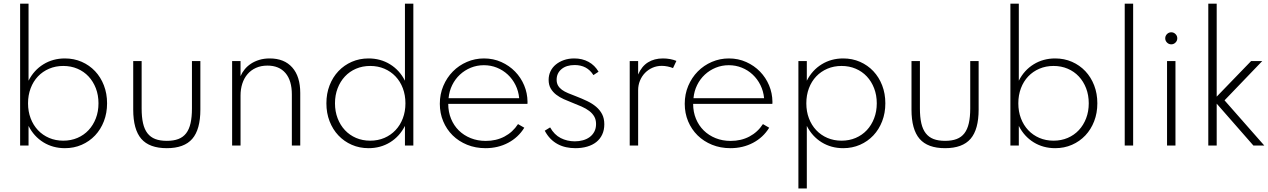

<svg xmlns="http://www.w3.org/2000/svg" viewBox="-20 -802 6987 1058"><path d="M137.3 -781.8V-357.3Q166.8 -415.5 219.3 -447.7Q271.8 -480 337.7 -480Q387.7 -480 430.2 -461.4Q472.7 -442.7 503.9 -409.8Q535 -376.8 552.5 -331.6Q570 -286.4 570 -232.7Q570 -179.1 552.5 -133.9Q535 -88.6 503.9 -55.7Q472.7 -22.7 430.2 -4.1Q387.7 14.5 337.7 14.5Q271.8 14.5 219.3 -17.7Q166.8 -50 137.3 -108.2V0H90.9V-781.8ZM134.5 -232.7Q134.5 -187.7 148.9 -150Q163.2 -112.3 189.1 -84.8Q215 -57.3 250.7 -42Q286.4 -26.8 328.6 -26.8Q370.9 -26.8 406.6 -42Q442.3 -57.3 468 -84.8Q493.6 -112.3 508.2 -150Q522.7 -187.7 522.7 -232.7Q522.7 -277.7 508.2 -315.5Q493.6 -353.2 468 -380.7Q442.3 -408.2 406.6 -423.4Q370.9 -438.6 328.6 -438.6Q286.4 -438.6 250.7 -423.4Q215 -408.2 189.1 -380.9Q163.2 -353.6 148.9 -315.7Q134.5 -277.7 134.5 -232.7Z M899.1 14.5Q803.2 14.5 758.6 -37Q714.1 -88.6 714.1 -198.2V-465.5H760.5V-204.5Q760.5 -156.8 768.2 -123Q775.9 -89.1 792.7 -67.5Q809.5 -45.9 835.7 -35.9Q861.8 -25.9 899.1 -25.9Q936.4 -25.9 962.7 -35.9Q989.1 -45.9 1005.7 -67.5Q1022.3 -89.1 1030 -123Q1037.7 -156.8 1037.7 -204.5V-465.5H1084.1V-198.2Q1084.1 -88.6 1039.5 -37Q995 14.5 899.1 14.5Z M1259.1 0V-465.5H1305.5V-382.3Q1313.6 -401.8 1328 -419.5Q1342.3 -437.3 1362.5 -450.7Q1382.7 -464.1 1408.6 -472Q1434.5 -480 1466.4 -480Q1546.4 -480 1590.5 -430.2Q1634.5 -380.5 1634.5 -289.5V0H1588.2V-281.4Q1588.2 -358.2 1553.2 -399.3Q1518.2 -440.5 1453.6 -440.5Q1418.2 -440.5 1390.5 -428Q1362.7 -415.5 1343.9 -393.4Q1325 -371.4 1315.2 -341.1Q1305.5 -310.9 1305.5 -275.9V0Z M1778.6 -232.7Q1778.6 -286.4 1796.1 -331.6Q1813.6 -376.8 1844.8 -409.8Q1875.9 -442.7 1918.4 -461.4Q1960.9 -480 2010.9 -480Q2076.8 -480 2129.3 -447.7Q2181.8 -415.5 2211.4 -357.3V-781.8H2257.7V0H2211.4V-108.2Q2181.8 -50 2129.3 -17.7Q2076.8 14.5 2010.9 14.5Q1960.9 14.5 1918.4 -4.1Q1875.9 -22.7 1844.8 -55.7Q1813.6 -88.6 1796.1 -133.9Q1778.6 -179.1 1778.6 -232.7ZM1825.9 -232.7Q1825.9 -187.7 1840.5 -150Q1855 -112.3 1880.7 -84.8Q1906.4 -57.3 1942 -42Q1977.7 -26.8 2020 -26.8Q2062.3 -26.8 2098 -42Q2133.6 -57.3 2159.5 -84.8Q2185.5 -112.3 2199.8 -150Q2214.1 -187.7 2214.1 -232.7Q2214.1 -277.7 2199.8 -315.7Q2185.5 -353.6 2159.5 -380.9Q2133.6 -408.2 2098 -423.4Q2062.3 -438.6 2020 -438.6Q1977.7 -438.6 1942 -423.4Q1906.4 -408.2 1880.7 -380.7Q1855 -353.2 1840.5 -315.5Q1825.9 -277.7 1825.9 -232.7Z M2655.5 14.5Q2600.5 14.5 2554.1 -4.3Q2507.7 -23.2 2474.3 -56.1Q2440.9 -89.1 2422.3 -133.6Q2403.6 -178.2 2403.6 -230Q2403.6 -283.2 2423 -328.9Q2442.3 -374.5 2475.5 -408.2Q2508.6 -441.8 2553 -460.9Q2597.3 -480 2646.8 -480Q2698.6 -480 2742.5 -460.2Q2786.4 -440.5 2818.4 -407.5Q2850.5 -374.5 2868.4 -331.6Q2886.4 -288.6 2886.8 -241.8Q2886.8 -238.2 2886.8 -235.5Q2886.8 -232.7 2886.4 -229.5H2450Q2450 -185 2465.5 -147.5Q2480.9 -110 2508.4 -83Q2535.9 -55.9 2573.9 -40.7Q2611.8 -25.5 2656.8 -25.5Q2714.1 -25.5 2759.8 -49.5Q2805.5 -73.6 2834.5 -118.2L2869.1 -98.2Q2835.9 -44.5 2780 -15Q2724.1 14.5 2655.5 14.5ZM2840.9 -260.9Q2837.3 -300 2820.7 -333.4Q2804.1 -366.8 2778 -391.1Q2751.8 -415.5 2718.2 -429.1Q2684.5 -442.7 2646.4 -442.7Q2608.2 -442.7 2574.3 -428.9Q2540.5 -415 2514.3 -390.7Q2488.2 -366.4 2471.8 -333.2Q2455.5 -300 2451.8 -260.9Z M3150.5 14.5Q3124.5 14.5 3100 9.3Q3075.5 4.1 3053.6 -7.5Q3031.8 -19.1 3013.6 -37.5Q2995.5 -55.9 2981.8 -81.8L3011.4 -100Q3034.1 -59.5 3069.5 -41.4Q3105 -23.2 3147.7 -23.2Q3170.9 -23.2 3192.3 -29.1Q3213.6 -35 3229.5 -46.8Q3245.5 -58.6 3255 -76.6Q3264.5 -94.5 3264.5 -118.6Q3264.5 -142.7 3254.5 -160Q3244.5 -177.3 3226.8 -190.7Q3209.1 -204.1 3185 -214.8Q3160.9 -225.5 3132.7 -236.4Q3110 -245 3086.8 -255.5Q3063.6 -265.9 3045 -280.2Q3026.4 -294.5 3014.8 -314.3Q3003.2 -334.1 3003.2 -361.8Q3003.2 -387.3 3013.4 -408.9Q3023.6 -430.5 3042.5 -446.1Q3061.4 -461.8 3087.3 -470.9Q3113.2 -480 3144.5 -480Q3188.6 -480 3223.2 -461.1Q3257.7 -442.3 3278.2 -406.8L3250 -388.2Q3232.7 -415.9 3206.8 -429.8Q3180.9 -443.6 3146.8 -443.6Q3100.9 -443.6 3074.1 -421.1Q3047.3 -398.6 3047.3 -362.7Q3047.3 -344.1 3055 -330.7Q3062.7 -317.3 3076.8 -307Q3090.9 -296.8 3110.7 -288.6Q3130.5 -280.5 3154.1 -271.4Q3187.3 -258.6 3215.7 -245Q3244.1 -231.4 3265 -213.6Q3285.9 -195.9 3298 -172.5Q3310 -149.1 3310 -117.3Q3310 -85.5 3298.4 -60.7Q3286.8 -35.9 3265.9 -19.3Q3245 -2.7 3215.5 5.9Q3185.9 14.5 3150.5 14.5Z M3450 0V-465.5H3496.4V-391.4Q3515.9 -436.8 3550.7 -458.4Q3585.5 -480 3633.2 -480Q3653.6 -480 3673 -476.4Q3692.3 -472.7 3707.3 -466.4L3688.6 -426.8Q3675.5 -432.3 3658.9 -435.7Q3642.3 -439.1 3626.4 -439.1Q3599.5 -439.1 3575.9 -428.9Q3552.3 -418.6 3534.5 -400.5Q3516.8 -382.3 3506.6 -357.7Q3496.4 -333.2 3496.4 -304.5V0Z M4005 14.5Q3950 14.5 3903.6 -4.3Q3857.3 -23.2 3823.9 -56.1Q3790.5 -89.1 3771.8 -133.6Q3753.2 -178.2 3753.2 -230Q3753.2 -283.2 3772.5 -328.9Q3791.8 -374.5 3825 -408.2Q3858.2 -441.8 3902.5 -460.9Q3946.8 -480 3996.4 -480Q4048.2 -480 4092 -460.2Q4135.9 -440.5 4168 -407.5Q4200 -374.5 4218 -331.6Q4235.9 -288.6 4236.4 -241.8Q4236.4 -238.2 4236.4 -235.5Q4236.4 -232.7 4235.9 -229.5H3799.5Q3799.5 -185 3815 -147.5Q3830.5 -110 3858 -83Q3885.5 -55.9 3923.4 -40.7Q3961.4 -25.5 4006.4 -25.5Q4063.6 -25.5 4109.3 -49.5Q4155 -73.6 4184.1 -118.2L4218.6 -98.2Q4185.5 -44.5 4129.5 -15Q4073.6 14.5 4005 14.5ZM4190.5 -260.9Q4186.8 -300 4170.2 -333.4Q4153.6 -366.8 4127.5 -391.1Q4101.4 -415.5 4067.7 -429.1Q4034.1 -442.7 3995.9 -442.7Q3957.7 -442.7 3923.9 -428.9Q3890 -415 3863.9 -390.7Q3837.7 -366.4 3821.4 -333.2Q3805 -300 3801.4 -260.9Z M4858.6 -232.7Q4858.6 -179.1 4841.1 -133.9Q4823.6 -88.6 4792.5 -55.7Q4761.4 -22.7 4718.9 -4.1Q4676.4 14.5 4626.4 14.5Q4560.5 14.5 4508 -17.7Q4455.5 -50 4425.9 -108.2V236.4H4379.5V-465.5H4425.9V-357.3Q4455.5 -415.5 4508 -447.7Q4560.5 -480 4626.4 -480Q4676.4 -480 4718.9 -461.4Q4761.4 -442.7 4792.5 -409.8Q4823.6 -376.8 4841.1 -331.6Q4858.6 -286.4 4858.6 -232.7ZM4811.4 -232.7Q4811.4 -277.7 4796.8 -315.5Q4782.3 -353.2 4756.6 -380.7Q4730.9 -408.2 4695.2 -423.4Q4659.5 -438.6 4617.3 -438.6Q4575 -438.6 4539.3 -423.4Q4503.6 -408.2 4477.7 -380.9Q4451.8 -353.6 4437.5 -315.7Q4423.2 -277.7 4423.2 -232.7Q4423.2 -187.7 4437.5 -150Q4451.8 -112.3 4477.7 -84.8Q4503.6 -57.3 4539.3 -42Q4575 -26.8 4617.3 -26.8Q4659.5 -26.8 4695.2 -42Q4730.9 -57.3 4756.6 -84.8Q4782.3 -112.3 4796.8 -150Q4811.4 -187.7 4811.4 -232.7Z M5187.7 14.5Q5091.8 14.5 5047.3 -37Q5002.7 -88.6 5002.7 -198.2V-465.5H5049.1V-204.5Q5049.1 -156.8 5056.8 -123Q5064.5 -89.1 5081.4 -67.5Q5098.2 -45.9 5124.3 -35.9Q5150.5 -25.9 5187.7 -25.9Q5225 -25.9 5251.4 -35.9Q5277.7 -45.9 5294.3 -67.5Q5310.9 -89.1 5318.6 -123Q5326.4 -156.8 5326.4 -204.5V-465.5H5372.7V-198.2Q5372.7 -88.6 5328.2 -37Q5283.6 14.5 5187.7 14.5Z M5594.1 -781.8V-357.3Q5623.6 -415.5 5676.1 -447.7Q5728.6 -480 5794.5 -480Q5844.5 -480 5887 -461.4Q5929.5 -442.7 5960.7 -409.8Q5991.8 -376.8 6009.3 -331.6Q6026.8 -286.4 6026.8 -232.7Q6026.8 -179.1 6009.3 -133.9Q5991.8 -88.6 5960.7 -55.7Q5929.5 -22.7 5887 -4.1Q5844.5 14.5 5794.5 14.5Q5728.6 14.5 5676.1 -17.7Q5623.6 -50 5594.1 -108.2V0H5547.7V-781.8ZM5591.4 -232.7Q5591.4 -187.7 5605.7 -150Q5620 -112.3 5645.9 -84.8Q5671.8 -57.3 5707.5 -42Q5743.2 -26.8 5785.5 -26.8Q5827.7 -26.8 5863.4 -42Q5899.1 -57.3 5924.8 -84.8Q5950.5 -112.3 5965 -150Q5979.5 -187.7 5979.5 -232.7Q5979.5 -277.7 5965 -315.5Q5950.5 -353.2 5924.8 -380.7Q5899.1 -408.2 5863.4 -423.4Q5827.7 -438.6 5785.5 -438.6Q5743.2 -438.6 5707.5 -423.4Q5671.8 -408.2 5645.9 -380.9Q5620 -353.6 5605.7 -315.7Q5591.4 -277.7 5591.4 -232.7Z M6177.7 0V-781.8H6224.1V0Z M6434.1 -557.7Q6420.5 -557.7 6410.7 -567.5Q6400.9 -577.3 6400.9 -590.9Q6400.9 -604.5 6410.7 -614.3Q6420.5 -624.1 6434.1 -624.1Q6447.7 -624.1 6457.5 -614.3Q6467.3 -604.5 6467.3 -590.9Q6467.3 -577.3 6457.5 -567.5Q6447.7 -557.7 6434.1 -557.7ZM6410.9 0V-465.5H6457.3V0Z M6638.2 0V-781.8H6684.5V-269.5L6874.1 -465.5H6935.5L6727.7 -249.1L6946.8 0H6886.8L6684.5 -230.9V0Z"/></svg>

Font: Spartan Light
Style: Regular
Weight: 300
Designer: Matt Bailey, Mirko Velimirovic
Foundry: Matt Bailey
Version: Version 1.005